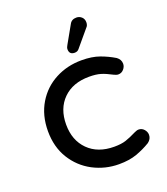

<svg xmlns="http://www.w3.org/2000/svg" viewBox="-133 -828 786 903"><g transform="rotate(-20 260.5 -376.5)"><path d="M291 -582Q264 -582 264 -609Q264 -614 266 -619Q268 -624 271 -629L320 -716Q330 -735 354 -735Q369 -735 380 -725Q391 -715 391 -698Q391 -682 381 -673L313 -592Q305 -582 291 -582ZM308 -18Q239 -18 178 -50Q118 -82 82 -140.5Q46 -199 46 -278Q46 -357 82 -417Q117 -475 176.5 -506.5Q236 -538 308 -538Q360 -538 397.5 -524.5Q435 -511 468 -491Q487 -477 487 -456Q487 -441 476 -428.5Q465 -416 449 -416Q443 -416 438 -418Q433 -420 428 -422Q396 -439 373 -446Q350 -453 315 -453Q233 -453 185 -405.5Q137 -358 137 -278Q137 -199 185 -151Q233 -103 315 -103Q350 -103 373 -110.5Q396 -118 428 -134Q433 -136 438 -138Q443 -140 449 -140Q465 -140 476 -127.5Q487 -115 487 -100Q487 -79 468 -65Q435 -45 397.5 -31.5Q360 -18 308 -18Z"/></g></svg>

Font: Huninn
Style: Regular
Weight: 400
Designer: justfont
Foundry: justfont
Version: Version 1.003